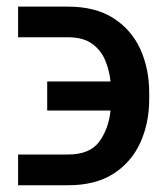

<svg xmlns="http://www.w3.org/2000/svg" viewBox="-20 -551 500 574"><path d="M34.1 -89.1H183.6Q248.6 -89.1 276.8 -127.7Q305 -166.2 310.4 -220.5H121.1V-307.5H310.4Q306.8 -342.3 293.7 -372.5Q280.5 -402.7 253.9 -421.2Q227.3 -439.6 183.2 -439.6H34.1V-531.2H183.2Q265.3 -531.2 319.2 -496.6Q373.2 -462 399.7 -403.6Q426.1 -345.2 426.1 -273.1V-255.3Q426.1 -183.6 399.7 -125Q373.2 -66.4 319.4 -31.8Q265.6 2.8 183.6 2.8H34.1Z"/></svg>

Font: Inter Zeller Medium
Style: Regular
Weight: 500
Designer: Rasmus Andersson; Joe Bland
Foundry: zeller
Version: Version 3.015;git-dec3a8cb1